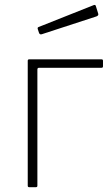

<svg xmlns="http://www.w3.org/2000/svg" viewBox="-20 -776 462 796"><path d="M101 0Q95 0 95 -6V-524Q95 -530 101 -530H401Q407 -530 407 -524V-501Q407 -495 401 -495H142Q135 -495 135 -488V-6Q135 0 129 0ZM377 -752 387 -720Q390 -712 380 -708L153 -634Q149 -633 146.5 -634Q144 -635 142 -639L137 -654Q134 -662 140 -664L369 -755Q375 -757 377 -752Z"/></svg>

Font: Libre Franklin Thin
Style: Regular
Weight: 100
Designer: Pablo Impallari, Rodrigo Fuenzalida, Nhung Nguyen
Foundry: Impallari Type
Version: Version 3.000